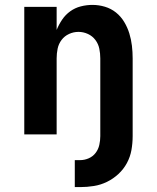

<svg xmlns="http://www.w3.org/2000/svg" viewBox="-20 -548 640 783"><path d="M307 215H285V105H307Q325 105 342 97.5Q359 90 370 75.5Q381 61 385 43Q389 25 389 7V-310Q389 -330 385 -349.5Q381 -369 369 -385Q357 -401 338.5 -409.5Q320 -418 300 -418Q280 -418 261.5 -409.5Q243 -401 231 -385Q219 -369 215 -349.5Q211 -330 211 -310V0H79V-520H211V-426Q220 -448 233.5 -468Q247 -488 266.5 -502Q286 -516 309.5 -522Q333 -528 357 -528Q383 -528 408 -520.5Q433 -513 453 -497Q473 -481 486.5 -458.5Q500 -436 507.5 -411.5Q515 -387 518 -361.5Q521 -336 521 -310V7Q521 36 516 64Q511 92 497.5 117Q484 142 463 161.5Q442 181 416.5 193.5Q391 206 363 210.5Q335 215 307 215Z"/></svg>

Font: Iosevka Extrabold Extended
Style: Regular
Weight: 800
Width: 7
Monospace: yes
Designer: Belleve Invis
Foundry: Belleve Invis
Version: Version 32.5.0; ttfautohint (v1.8.4)